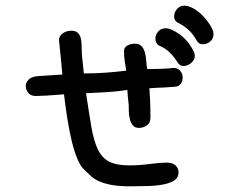

<svg xmlns="http://www.w3.org/2000/svg" viewBox="-20 -693 845 681"><path d="M189.5 -547.9V-551.8Q189.5 -565.4 202.6 -574.7Q215.8 -584 232.4 -584Q248 -584 255.9 -576.7Q263.7 -569.3 266.6 -557.1Q269.5 -544.9 269.5 -529.8Q269.5 -514.6 270.5 -499Q272.5 -483.4 273.9 -466.3Q275.4 -449.2 277.3 -432.6Q318.4 -432.6 353 -435.1Q387.7 -437.5 427.7 -442.4Q425.8 -457 422.9 -473.1Q419.9 -489.3 419.9 -511.7Q419.9 -525.4 432.1 -531.7Q444.3 -538.1 458 -538.1Q474.6 -538.1 482.9 -528.3Q491.2 -518.6 494.6 -504.4Q498 -490.2 499 -474.6Q500 -459 502 -448.2Q532.2 -448.2 557.1 -449.2Q582 -450.2 595.7 -452.1Q611.3 -452.1 619.6 -441.4Q627.9 -430.7 627.9 -418Q627.9 -406.2 621.6 -396.5Q615.2 -386.7 603.5 -385.7L565.4 -382.8Q553.7 -382.8 539.6 -381.8Q525.4 -380.9 509.8 -379.9Q512.7 -339.8 513.2 -311Q513.7 -282.2 513.7 -276.4Q513.7 -256.8 500.5 -248Q487.3 -239.3 473.6 -239.3Q459 -239.3 451.7 -248Q444.3 -256.8 440.9 -269.5Q437.5 -282.2 437 -296.4Q436.5 -310.5 436.5 -321.3Q434.6 -335 433.6 -348.1Q432.6 -361.3 431.6 -374Q394.5 -368.2 359.4 -366.2Q324.2 -364.3 285.2 -362.3Q295.9 -291 304.2 -242.2Q312.5 -193.4 327.1 -163.1Q341.8 -132.8 367.7 -119.6Q393.6 -106.4 439.5 -106.4Q473.6 -106.4 510.7 -111.3Q547.9 -116.2 570.3 -116.2Q592.8 -116.2 603 -106Q613.3 -95.7 613.3 -82Q613.3 -63.5 599.1 -53.7Q585 -43.9 561 -39.1Q537.1 -34.2 505.9 -33.2Q474.6 -32.2 441.4 -32.2Q401.4 -32.2 375.5 -37.1Q349.6 -42 332 -49.8Q314.5 -57.6 303.2 -67.9Q292 -78.1 281.2 -88.9Q266.6 -100.6 254.9 -128.4Q243.2 -156.2 234.4 -192.9Q225.6 -229.5 218.8 -272.5Q211.9 -315.4 207 -358.4Q171.9 -355.5 145.5 -354Q119.1 -352.5 107.4 -352.5Q88.9 -352.5 80.1 -363.8Q71.3 -375 71.3 -388.7Q71.3 -399.4 81.1 -410.2Q90.8 -420.9 113.3 -422.9L201.2 -428.7Q198.2 -460.9 195.3 -491.7Q192.4 -522.5 189.5 -547.9ZM550.8 -528.3Q540 -532.2 535.6 -539.6Q531.2 -546.9 531.2 -555.7Q531.2 -569.3 541 -581.1Q550.8 -592.8 567.4 -592.8Q586.9 -592.8 617.7 -570.8Q648.4 -548.8 668 -508.8Q670.9 -501 670.9 -495.1Q670.9 -480.5 658.2 -469.7Q645.5 -459 630.9 -459Q618.2 -459 611.3 -469.7Q597.7 -491.2 583.5 -505.4Q569.3 -519.5 550.8 -528.3ZM615.2 -610.4Q597.7 -617.2 597.7 -634.8Q597.7 -649.4 607.9 -661.1Q618.2 -672.9 633.8 -672.9Q645.5 -672.9 659.2 -666.5Q672.9 -660.2 686.5 -648.9Q700.2 -637.7 712.9 -621.6Q725.6 -605.5 734.4 -586.9Q737.3 -579.1 737.3 -572.3Q737.3 -555.7 725.6 -545.9Q713.9 -536.1 700.2 -536.1Q686.5 -536.1 679.7 -545.9Q666 -570.3 651.4 -584.5Q636.7 -598.6 615.2 -610.4Z"/></svg>

Font: Gamja Flower
Style: Regular
Weight: 400
Designer: YoonDesign Inc.
Foundry: YoonDesign Inc.
Version: Version 3.00;build 20171102